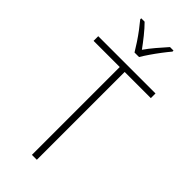

<svg xmlns="http://www.w3.org/2000/svg" viewBox="-297 -998 1048 1048"><g transform="rotate(45 226.5 -474.5)"><path d="M245 0H207V-678H5V-714H447V-678H245ZM208 -791Q195 -813 176.5 -841Q158 -869 138 -895.5Q118 -922 102 -941V-949H128Q153 -924 179 -891.5Q205 -859 226 -830Q247 -860 272.5 -890Q298 -920 324 -949H351V-941Q334 -921 313.5 -894Q293 -867 274.5 -840Q256 -813 243 -791Z"/></g></svg>

Font: Noto Sans Gurmukhi SemiCondensed ExtraLight
Style: Regular
Weight: 200
Width: 4
Designer: Jelle Bosma - Monotype Design Team
Foundry: Monotype Imaging Inc.
Version: Version 2.004; ttfautohint (v1.8.4.7-5d5b)